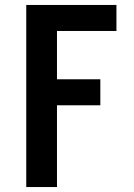

<svg xmlns="http://www.w3.org/2000/svg" viewBox="-20 -755 540 775"><path d="M86 0V-735H450V-630H210V-435H385V-330H210V0Z"/></svg>

Font: Iosevka SS04 Extrabold
Style: Regular
Weight: 800
Monospace: yes
Designer: Belleve Invis
Foundry: Belleve Invis
Version: Version 19.0.0; ttfautohint (v1.8.4)